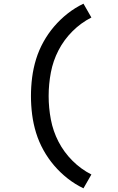

<svg xmlns="http://www.w3.org/2000/svg" viewBox="-20 -861 640 1042"><path d="M433 161Q387 139 347 107.5Q307 76 274 37.5Q241 -1 216 -46Q191 -91 176 -139.5Q161 -188 154.5 -238.5Q148 -289 148 -340Q148 -391 154.5 -441.5Q161 -492 176 -540.5Q191 -589 216 -634Q241 -679 274 -717.5Q307 -756 347 -787.5Q387 -819 433 -841L476 -766Q419 -737 373 -691Q327 -645 297.5 -588Q268 -531 256 -467.5Q244 -404 244 -340Q244 -276 256 -212.5Q268 -149 297.5 -92Q327 -35 373 11Q419 57 476 86Z"/></svg>

Font: Iosevka HT Medium Extended
Style: Regular
Weight: 500
Width: 7
Monospace: yes
Designer: Belleve Invis
Foundry: Belleve Invis
Version: Version 32.3.0; ttfautohint (v1.8.4)